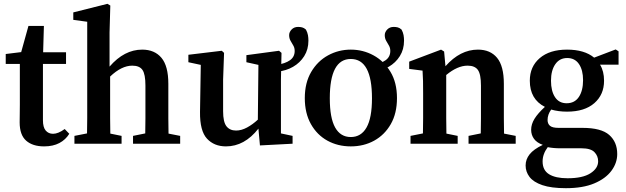

<svg xmlns="http://www.w3.org/2000/svg" viewBox="-20 -753 3278 1006"><path d="M211 14Q151 14 117 -16Q83 -46 83 -112Q83 -135 83.5 -155.5Q84 -176 84 -205V-418H10V-470L91 -480L129 -617H210L206 -479H326V-418H205V-123Q205 -86 219.5 -69Q234 -52 258 -52Q285 -52 319 -77L343 -52Q324 -21 291 -3.5Q258 14 211 14Z M370 0V-41L436 -54Q437 -91 437 -134.5Q437 -178 437 -210V-639L364 -649V-688L543 -733L558 -724L554 -583V-404Q631 -493 725 -493Q790 -493 826 -450Q862 -407 862 -314V-210Q862 -176 862 -133Q862 -90 863 -53L924 -41V0H677V-41L741 -54Q742 -91 742 -133.5Q742 -176 742 -210V-305Q742 -364 726.5 -386.5Q711 -409 673 -409Q617 -409 557 -352V-210Q557 -177 557 -134Q557 -91 558 -53L617 -41V0Z M1342 9 1334 -79Q1261 14 1164 14Q1102 14 1064.5 -26.5Q1027 -67 1028 -166L1032 -413L967 -427V-466L1142 -487L1154 -476L1149 -336V-170Q1149 -114 1166.5 -91.5Q1184 -69 1217 -69Q1245 -69 1274.5 -85Q1304 -101 1331 -126L1334 -413L1271 -427V-464L1442 -487L1455 -476L1452 -336V-54L1513 -41V0ZM1435 -378 1430 -413Q1475 -420 1499.5 -437.5Q1524 -455 1524 -486Q1524 -502 1517 -514Q1510 -526 1502.5 -539Q1495 -552 1495 -569Q1495 -585 1508 -598.5Q1521 -612 1542 -612Q1553 -612 1563 -609.5Q1573 -607 1583 -598Q1591 -583 1593.5 -569Q1596 -555 1596 -540Q1596 -494 1574 -459Q1552 -424 1515.5 -403Q1479 -382 1435 -378Z M1818 14Q1750 14 1695.5 -16Q1641 -46 1609 -103Q1577 -160 1577 -239Q1577 -319 1610.5 -376Q1644 -433 1699 -463Q1754 -493 1818 -493Q1882 -493 1937 -463Q1992 -433 2026 -376.5Q2060 -320 2060 -239Q2060 -159 2027.5 -102.5Q1995 -46 1940.5 -16Q1886 14 1818 14ZM1818 -35Q1872 -35 1900.5 -85Q1929 -135 1929 -238Q1929 -444 1818 -444Q1708 -444 1708 -238Q1708 -135 1736 -85Q1764 -35 1818 -35ZM1936 -378 1931 -413Q1976 -420 2000.5 -437.5Q2025 -455 2025 -486Q2025 -502 2018 -514Q2011 -526 2003.5 -539Q1996 -552 1996 -569Q1996 -585 2009 -598.5Q2022 -612 2043 -612Q2054 -612 2064 -609.5Q2074 -607 2084 -598Q2092 -583 2094.5 -569Q2097 -555 2097 -540Q2097 -494 2075 -459Q2053 -424 2016.5 -403Q1980 -382 1936 -378Z M2131 0V-41L2196 -54Q2197 -91 2197 -134.5Q2197 -178 2197 -210V-263Q2197 -304 2196.5 -328.5Q2196 -353 2194 -383L2124 -392V-430L2291 -493L2307 -483L2314 -406Q2391 -493 2484 -493Q2549 -493 2584.5 -450Q2620 -407 2620 -314V-210Q2620 -176 2620 -133Q2620 -90 2621 -53L2682 -41V0H2435V-41L2499 -54Q2500 -91 2500 -133.5Q2500 -176 2500 -210V-305Q2500 -364 2484 -386.5Q2468 -409 2430 -409Q2377 -409 2318 -360V-210Q2318 -177 2318 -134Q2318 -91 2319 -53L2378 -41V0Z M2949 -212Q2991 -212 3013 -245Q3035 -278 3035 -333Q3035 -386 3013.5 -417.5Q2992 -449 2952 -449Q2912 -449 2889.5 -416.5Q2867 -384 2867 -330Q2867 -276 2888 -244Q2909 -212 2949 -212ZM2823 93Q2823 139 2857 160Q2891 181 2954 181Q3033 181 3073.5 155Q3114 129 3114 92Q3114 64 3094.5 44Q3075 24 3027 24H2916Q2879 24 2850 18Q2823 54 2823 93ZM2951 -168Q2906 -168 2868 -179Q2849 -153 2849 -124Q2849 -105 2861.5 -94Q2874 -83 2907 -83H3032Q3130 -83 3172 -46Q3214 -9 3214 54Q3214 101 3183.5 142Q3153 183 3093.5 208Q3034 233 2945 233Q2868 233 2821.5 217Q2775 201 2754.5 174Q2734 147 2734 114Q2734 82 2755 55.5Q2776 29 2824 6Q2793 -5 2778 -25.5Q2763 -46 2763 -73Q2763 -102 2780.5 -130.5Q2798 -159 2835 -193Q2756 -233 2756 -330Q2756 -404 2808 -448.5Q2860 -493 2951 -493Q3042 -493 3093 -451L3206 -494L3221 -484V-414H3124Q3145 -380 3145 -330Q3145 -257 3094 -212.5Q3043 -168 2951 -168Z"/></svg>

Font: Source Serif Pro Semibold
Style: Regular
Weight: 600
Designer: Frank Grießhammer
Foundry: Adobe Systems Incorporated
Version: Version 3.000;hotconv 1.0.109;makeotfexe 2.5.65596